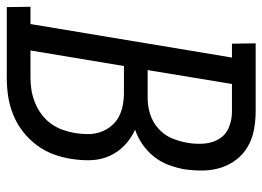

<svg xmlns="http://www.w3.org/2000/svg" viewBox="-151 -651 775 567"><g transform="rotate(90 236.5 -367.5)"><path d="M-26 0 -27 -70H24L123 -665H82L81 -735H282Q309 -735 336 -730Q363 -725 385.5 -712Q408 -699 424 -678.5Q440 -658 448 -633Q456 -608 456.5 -580.5Q457 -553 453 -525Q449 -502 440.5 -479Q432 -456 417 -436.5Q402 -417 381 -402Q360 -387 336 -379Q362 -367 382 -348Q402 -329 413.5 -303.5Q425 -278 426 -248.5Q427 -219 422 -189Q418 -163 408 -136.5Q398 -110 380.5 -87Q363 -64 340 -46.5Q317 -29 290.5 -18.5Q264 -8 237 -4Q210 0 183 0ZM160 -416H243Q267 -416 290.5 -423.5Q314 -431 333 -448Q352 -465 361.5 -488Q371 -511 375 -535Q379 -559 377 -583.5Q375 -608 363 -627.5Q351 -647 329 -656Q307 -665 282 -665H201ZM102 -70H182Q201 -70 219.5 -73Q238 -76 256.5 -83.5Q275 -91 291 -103Q307 -115 318.5 -131Q330 -147 336.5 -165.5Q343 -184 346 -202Q349 -221 349 -240Q349 -259 343 -276.5Q337 -294 325.5 -308Q314 -322 298.5 -330.5Q283 -339 264.5 -342.5Q246 -346 226 -346H148Z"/></g></svg>

Font: Iosevka Curly Slab
Style: Italic
Weight: 400
Italic angle: -9°
Monospace: yes
Designer: Belleve Invis
Foundry: Belleve Invis
Version: Version 22.1.2; ttfautohint (v1.8.4)